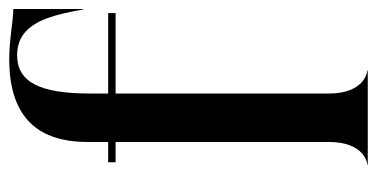

<svg xmlns="http://www.w3.org/2000/svg" viewBox="-225 -611 836 426"><g transform="rotate(-90 193.0 -398.0)"><path d="M198.5 -86.5V-559.5H377V-576H198.5V-617C198.5 -728.5 224.5 -778 283.5 -778C321.5 -778 342 -757.5 355 -734.5C374 -702 383 -641 385 -631H386V-786.5C359.5 -786.5 320 -795.5 274.5 -795.5C158 -795.5 91 -743.5 91 -622V-576H46V-559.5H91V-86.5C91 -8.5 45 -1 40.5 -1V0H249.5V-1C245 -1 198.5 -8.5 198.5 -86.5Z"/></g></svg>

Font: Beautique Display Thin
Style: Bold
Weight: 500
Designer: Nhat-Quang Ngo
Version: Version 1.100;Glyphs 3.2.3 (3260)